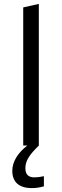

<svg xmlns="http://www.w3.org/2000/svg" viewBox="-20 -746 319 984"><path d="M144 218C164 218 184 215 205 209V157C187 161 170 163 156 163C125 163 110 147 110 116C110 75 135 43 179 0V-726L99 -708V0H120C74 35 43 81 43 129C43 187 77 218 144 218Z"/></svg>

Font: Frost Regular
Style: Regular
Weight: 400
Designer: Lee Frost
Foundry: Lee Frost for Ice Communication Norge AS
Version: Version 2.011;hotconv 1.0.107;makeotfexe 2.5.65593